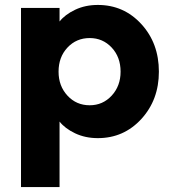

<svg xmlns="http://www.w3.org/2000/svg" viewBox="-20 -547 695 777"><path d="M376 -527Q481 -527 552 -449.5Q623 -372 623 -257Q623 -143 552 -65.5Q481 12 376 12Q325 12 284 -7.5Q243 -27 221 -55V210H65V-515H221V-460Q243 -488 284 -507.5Q325 -527 376 -527ZM343 -393Q289 -393 253 -354.5Q217 -316 217 -257Q217 -199 253 -160Q289 -121 343 -121Q396 -121 432 -160Q468 -199 468 -257Q468 -316 432 -354.5Q396 -393 343 -393Z"/></svg>

Font: Freely
Style: Bold
Weight: 700
Designer: Kris Sowersby
Foundry: Klim Type Foundry
Version: Version 1.006;hotconv 1.0.113;makeotfexe 2.5.65598;200799169